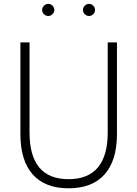

<svg xmlns="http://www.w3.org/2000/svg" viewBox="-20 -972 719 1006"><path d="M86.9 -269.5V-750H134.8V-277.3Q134.8 -33.2 339.4 -33.2Q441.4 -33.2 492.9 -94.7Q544.4 -156.2 544.4 -277.3V-750H592.8V-269.5Q592.8 -130.9 527.8 -58.1Q462.9 14.6 339.4 14.6Q215.8 14.6 151.4 -58.1Q86.9 -130.9 86.9 -269.5ZM468.5 -897.7Q459 -888.2 446.3 -888.2Q433.6 -888.2 424.1 -897.7Q414.6 -907.2 414.6 -919.9Q414.6 -932.6 424.1 -942.1Q433.6 -951.7 446.3 -951.7Q459 -951.7 468.5 -942.1Q478 -932.6 478 -919.9Q478 -907.2 468.5 -897.7ZM210.4 -897.7Q200.7 -907.2 200.7 -919.9Q200.7 -932.6 210.4 -942.1Q220.2 -951.7 232.9 -951.7Q245.6 -951.7 255.1 -942.1Q264.6 -932.6 264.6 -919.9Q264.6 -907.2 255.1 -897.7Q245.6 -888.2 232.9 -888.2Q220.2 -888.2 210.4 -897.7Z"/></svg>

Font: Spartan MB Light
Style: Regular
Weight: 300
Designer: Matt Bailey, Mirko Velimirovic
Foundry: Matt Bailey
Version: Version 1.005